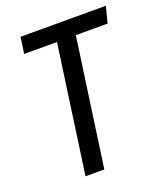

<svg xmlns="http://www.w3.org/2000/svg" viewBox="-129 -776 737 863"><g transform="rotate(-20 239.5 -344.5)"><path d="M479 -689 459 -611H307L221 0H131L217 -611H60L71 -689Z"/></g></svg>

Font: Fira Sans Extra Condensed
Style: Italic
Weight: 400
Width: 3
Italic angle: -8°
Designer: Carrois Corporate & Edenspiekermann AG
Foundry: Carrois Corporate GbR & Edenspiekermann AG
Version: Version 4.203